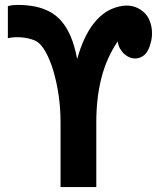

<svg xmlns="http://www.w3.org/2000/svg" viewBox="-20 -754 642 774"><path d="M224.1 -260.7Q224.1 -317.9 216.1 -371.8Q208 -425.8 194.6 -470Q181.2 -514.2 163.6 -545.2Q146 -576.2 127 -587.4Q118.7 -592.3 105.2 -596.2Q91.8 -600.1 75.9 -602.3Q60.1 -604.5 43.2 -604Q26.4 -603.5 11.7 -600.1V-729Q19.5 -731.9 32.2 -733.2Q44.9 -734.4 59.8 -734.1Q74.7 -733.9 90.8 -732.2Q106.9 -730.5 122.6 -727.5Q154.3 -720.7 180.9 -706.5Q207.5 -692.4 228.8 -667.5Q250 -642.6 265.6 -605.5Q281.2 -568.4 291 -516.1Q342.8 -700.2 459 -727.5Q508.3 -739.3 544.4 -716.3Q568.8 -701.2 579.6 -678.7Q590.3 -656.2 592.3 -632.6Q594.2 -608.9 589.1 -587.2Q584 -565.4 576.7 -551.8Q568.4 -536.1 556.6 -528.3Q544.9 -520.5 532 -518.8Q519 -517.1 506.1 -521.5Q493.2 -525.9 482.4 -535.2Q471.7 -544.4 464.1 -557.6Q456.5 -570.8 454.6 -587.4Q409.7 -521 388.9 -440.2Q368.2 -359.4 368.2 -260.7V0H224.1Z"/></svg>

Font: Hack
Style: Bold
Weight: 700
Monospace: yes
Designer: Christopher Simpkins
Foundry: Christopher Simpkins
Version: Version 2.017